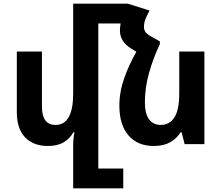

<svg xmlns="http://www.w3.org/2000/svg" viewBox="-20 -780 1198 1039"><path d="M512 132H647V239H376V5Q376 -30 383 -64H377Q358 -30 324.5 -10Q291 10 239 10Q161 10 116 -36.5Q71 -83 71 -173V-501H207V-203Q207 -104 280 -104Q376 -104 376 -274V-760H672L789 -723L770 -684Q764 -671 761.5 -658Q759 -645 759 -634Q759 -617 769 -604.5Q779 -592 808 -577L845 -556V-541Q810 -468 787 -387Q764 -306 764 -227Q764 -165 786.5 -134.5Q809 -104 850 -104Q898 -104 924 -145Q950 -186 950 -274V-501H1086V0H979L963 -64H957Q936 -30 900.5 -10Q865 10 812 10Q725 10 675.5 -47Q626 -104 626 -208Q626 -283 652 -356.5Q678 -430 718 -500L687 -519Q660 -536 644.5 -560Q629 -584 629 -615Q629 -635 633 -653H512Z"/></svg>

Font: Noto Sans Armenian SemiCondensed
Style: Bold
Weight: 700
Width: 4
Designer: Monotype Design Team
Foundry: Monotype Imaging Inc.
Version: Version 2.008; ttfautohint (v1.8.4.7-5d5b)